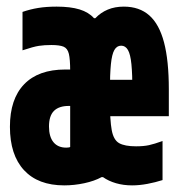

<svg xmlns="http://www.w3.org/2000/svg" viewBox="-20 -550 540 580"><path d="M174 10Q95 10 52.5 -36Q10 -82 10 -167Q10 -251 53 -295.5Q96 -340 177 -340H222V-230H188Q158 -230 143 -215Q128 -200 128 -168Q128 -137 141.5 -120.5Q155 -104 180 -104Q183 -104 187 -104.5Q191 -105 192 -106V-336Q192 -371 188 -387.5Q184 -404 172 -409Q160 -414 135 -414Q114 -414 97.5 -411.5Q81 -409 48 -398V-514Q71 -522 95.5 -526Q120 -530 151 -530Q193 -530 220.5 -521.5Q248 -513 264 -495H268Q284 -512 305.5 -521Q327 -530 354 -530Q401 -530 431 -503.5Q461 -477 475.5 -422Q490 -367 490 -280V-199H283V-309H391L380 -264V-274Q380 -326 377 -356Q374 -386 366.5 -399Q359 -412 346 -412Q333 -412 325.5 -399Q318 -386 315 -356Q312 -326 312 -274V-246Q312 -187 317.5 -157Q323 -127 340 -117.5Q357 -108 391 -108Q414 -108 430 -111.5Q446 -115 471 -124V-6Q449 1 425 5.5Q401 10 379 10Q353 10 330.5 3.5Q308 -3 291 -15H287Q265 -3 234.5 3.5Q204 10 174 10Z"/></svg>

Font: M PLUS 1 Code
Style: Regular
Weight: 400
Designer: Coji Morishita
Foundry: UNDERFOREST DESIGN
Version: Version 1.005